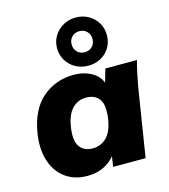

<svg xmlns="http://www.w3.org/2000/svg" viewBox="-119 -900 883 1005"><g transform="rotate(-15 322.0 -397.5)"><path d="M230 11Q161 11 112 -25Q63 -61 42.5 -125Q22 -189 35 -272Q55 -396 126.5 -457.5Q198 -519 296 -519Q355 -519 398 -492.5Q441 -466 449 -422L440 -418L466 -508H637Q628 -474 620.5 -439Q613 -404 607 -370L548 0H372L386 -91H403Q381 -45 336.5 -17Q292 11 230 11ZM295 -121Q339 -121 370 -151.5Q401 -182 411 -246Q423 -323 399.5 -355Q376 -387 329 -387Q285 -387 254.5 -357Q224 -327 213 -262Q201 -186 224.5 -153.5Q248 -121 295 -121ZM384 -545Q347 -545 316 -562Q285 -579 267 -609Q249 -639 249 -675Q249 -712 267 -741.5Q285 -771 316 -788.5Q347 -806 384 -806Q423 -806 453.5 -788.5Q484 -771 501.5 -741.5Q519 -712 519 -675Q519 -638 501.5 -608.5Q484 -579 453.5 -562Q423 -545 384 -545ZM384 -618Q409 -618 425 -634Q441 -650 441 -675Q441 -700 425 -716Q409 -732 384 -732Q360 -732 344 -716Q328 -700 328 -675Q328 -650 344 -634Q360 -618 384 -618Z"/></g></svg>

Font: Mulish ExtraLight Black
Style: Italic
Weight: 900
Italic angle: -9°
Version: Version 3.603